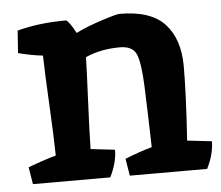

<svg xmlns="http://www.w3.org/2000/svg" viewBox="-43 -568 709 616"><g transform="rotate(-5 311.5 -260.0)"><path d="M544 -96 623 -87Q623 -46 600 0H351L342 -55Q389 -74 429 -85Q426 -200 423 -278.5Q420 -357 408 -385Q396 -413 355 -413Q293 -413 244 -391Q243 -348 238.5 -250.5Q234 -153 233 -96L311 -87Q311 -46 288 0H39L30 -55Q80 -74 120 -85Q119 -145 113.5 -251Q108 -357 107 -408Q70 -412 28 -423L33 -495Q103 -514 191 -514Q202 -507 221 -471Q255 -488 304 -504Q353 -520 364 -520Q464 -520 509 -471Q554 -422 554 -334Q554 -246 544 -96Z"/></g></svg>

Font: Inika
Style: Bold
Weight: 700
Version: Version 1.001